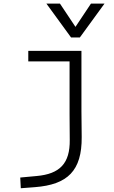

<svg xmlns="http://www.w3.org/2000/svg" viewBox="-20 -796 626 1051"><path d="M93.8 234.4 170.9 228.5C350.1 214.8 428.7 138.7 427.2 -45.9L425.8 -187.5V-517.6H134.8V-460H360.8V-170.9L361.8 -30.3C363.3 99.1 307.1 156.2 180.7 167.5L90.8 175.8ZM369.1 -590.8H417L552.2 -776.4H478L393.1 -648.9L308.1 -776.4H233.9Z"/></svg>

Font: Cascadia Code Light
Style: Regular
Weight: 300
Monospace: yes
Designer: Aaron Bell
Foundry: Saja Typeworks
Version: Version 2404.023